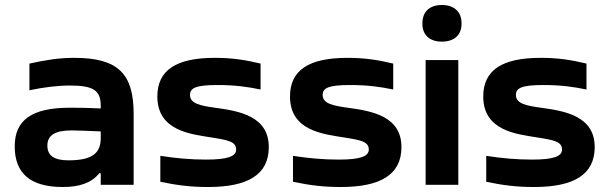

<svg xmlns="http://www.w3.org/2000/svg" viewBox="-20 -741 2451 770"><path d="M278 -509C218 -509 166 -501 98 -486V-379C155 -391 211 -398 260 -398C356 -398 384 -378 384 -316V-306C325 -309 283 -309 260 -309C108 -309 39 -260 39 -154C39 -44 104 9 232 9C296 9 346 -6 378 -46H384V0H516V-284C516 -445 454 -509 278 -509ZM170 -157C170 -198 200 -218 267 -218C290 -218 335 -216 384 -214V-187C384 -127 350 -98 255 -98C198 -98 170 -116 170 -157Z M826 -190C896 -179 927 -173 927 -141C927 -113 890 -101 807 -101C745 -101 688 -106 623 -116V-12C690 2 744 9 815 9C973 9 1058 -40 1058 -151C1058 -276 938 -296 842 -309C785 -317 742 -325 742 -360C742 -388 765 -400 852 -400C921 -400 973 -393 1025 -382V-486C963 -501 910 -509 841 -509C687 -509 611 -460 611 -354C611 -215 748 -203 826 -190Z M1358 -190C1428 -179 1459 -173 1459 -141C1459 -113 1422 -101 1339 -101C1277 -101 1220 -106 1155 -116V-12C1222 2 1276 9 1347 9C1505 9 1590 -40 1590 -151C1590 -276 1470 -296 1374 -309C1317 -317 1274 -325 1274 -360C1274 -388 1297 -400 1384 -400C1453 -400 1505 -393 1557 -382V-486C1495 -501 1442 -509 1373 -509C1219 -509 1143 -460 1143 -354C1143 -215 1280 -203 1358 -190Z M1687 -500V0H1818V-500ZM1674 -645C1674 -602 1702 -574 1752 -574C1803 -574 1831 -602 1831 -645V-648C1831 -693 1802 -721 1752 -721C1701 -721 1674 -692 1674 -648Z M2133 -190C2203 -179 2234 -173 2234 -141C2234 -113 2197 -101 2114 -101C2052 -101 1995 -106 1930 -116V-12C1997 2 2051 9 2122 9C2280 9 2365 -40 2365 -151C2365 -276 2245 -296 2149 -309C2092 -317 2049 -325 2049 -360C2049 -388 2072 -400 2159 -400C2228 -400 2280 -393 2332 -382V-486C2270 -501 2217 -509 2148 -509C1994 -509 1918 -460 1918 -354C1918 -215 2055 -203 2133 -190Z"/></svg>

Font: LT Wave Alt Bold
Style: Regular
Weight: 700
Designer: Daniel Lyons
Version: Version 2.5 (Glyphs App)